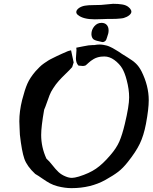

<svg xmlns="http://www.w3.org/2000/svg" viewBox="-20 -974 798 1004"><path d="M387.7 -895.5Q378.9 -902.3 378.9 -911.1Q378.9 -921.9 393.6 -932.6Q407.2 -941.4 424.3 -944.3Q441.4 -947.3 467.3 -947.3Q493.2 -947.3 507.8 -948.2Q568.4 -954.1 571.3 -954.1Q598.6 -954.1 619.1 -950.7Q639.6 -947.3 651.4 -937.5Q656.2 -933.6 659.7 -929.7Q663.1 -925.8 665 -921.4Q667 -917 667 -913.1Q667 -904.3 657.2 -895.5Q650.4 -889.6 642.1 -885.7Q633.8 -881.8 627 -879.9Q620.1 -877.9 607.4 -877Q594.7 -876 587.9 -875.5Q581.1 -875 565.4 -875Q549.8 -875 543 -875Q540 -875 514.2 -874Q488.3 -873 475.6 -873Q415 -873 387.7 -895.5ZM510.7 -854.5Q528.3 -854.5 538.1 -843.8Q547.9 -833 547.9 -814.5Q547.9 -806.6 545.9 -798.3Q543.9 -790 540 -779.3Q537.1 -770.5 535.6 -766.6Q534.2 -762.7 528.8 -758.3Q523.4 -753.9 515.6 -753.9Q508.8 -754.9 495.1 -758.8Q493.2 -758.8 488.3 -760.3Q483.4 -761.7 481.9 -762.2Q480.5 -762.7 476.6 -764.2Q472.7 -765.6 470.7 -767.1Q468.8 -768.6 466.8 -770.5Q464.8 -772.5 462.9 -775.4Q458 -785.2 458 -794.9Q458 -818.4 473.1 -836.4Q488.3 -854.5 510.7 -854.5ZM334 -706.1Q336.9 -707 339.8 -708Q342.8 -709 345.7 -709.5Q348.6 -710 351.6 -710.9Q365.2 -650.4 365.2 -647.5Q365.2 -646.5 357.4 -623Q344.7 -608.4 323.2 -587.9Q301.8 -567.4 286.6 -550.3Q271.5 -533.2 257.8 -511.7Q246.1 -494.1 239.3 -476.6Q232.4 -459 225.1 -437.5Q217.8 -416 210.9 -400.4Q195.3 -311.5 195.3 -268.6Q195.3 -204.1 222.7 -144.5Q237.3 -131.8 253.9 -110.4Q270.5 -88.9 286.1 -74.2Q301.8 -59.6 324.2 -50.8Q340.8 -43.9 356.4 -43.9Q369.1 -43.9 392.6 -50.8Q446.3 -67.4 481.9 -91.8Q517.6 -116.2 556.6 -162.1Q588.9 -199.2 604 -233.9Q619.1 -268.6 632.8 -326.2Q655.3 -419.9 655.3 -464.8Q655.3 -506.8 642.6 -554.7Q632.8 -592.8 619.1 -616.2Q605.5 -639.6 578.1 -660.2Q552.7 -678.7 525.4 -678.7Q513.7 -678.7 507.8 -677.7Q486.3 -674.8 470.2 -665.5Q454.1 -656.2 442.4 -645Q430.7 -633.8 425.8 -630.9Q416 -628.9 414.1 -628.9Q410.2 -628.9 402.8 -629.9Q395.5 -630.9 390.6 -630.9Q377 -644.5 377 -668.9Q377 -675.8 378.4 -689.9Q379.9 -704.1 379.9 -711.9Q379.9 -720.7 378.9 -724.6Q386.7 -725.6 416 -731.9Q445.3 -738.3 463.9 -738.3H472.7Q488.3 -741.2 501 -741.2Q510.7 -741.2 521 -739.3Q531.2 -737.3 537.6 -735.8Q543.9 -734.4 554.7 -729.5Q565.4 -724.6 568.8 -722.7Q572.3 -720.7 585.4 -712.9Q598.6 -705.1 601.6 -703.1Q613.3 -694.3 644 -675.8Q674.8 -657.2 690.9 -641.6Q707 -626 719.7 -601.6Q757.8 -525.4 757.8 -450.2Q757.8 -404.3 743.2 -326.2Q731.4 -264.6 710.9 -222.2Q690.4 -179.7 648.4 -127Q623 -94.7 598.1 -75.7Q573.2 -56.6 531.2 -33.2Q454.1 9.8 353.5 9.8Q320.3 9.8 281.2 0Q258.8 -5.9 240.7 -15.6Q222.7 -25.4 201.2 -40.5Q179.7 -55.7 164.1 -64.5Q121.1 -104.5 107.4 -143.6Q93.8 -182.6 84 -269.5Q84 -277.3 82.5 -302.2Q81.1 -327.1 81.1 -339.8Q81.1 -392.6 95.7 -451.2Q109.4 -504.9 123 -536.1Q136.7 -567.4 166 -601.6Q176.8 -613.3 187 -623.5Q197.3 -633.8 210 -642.6Q222.7 -651.4 231 -656.7Q239.3 -662.1 255.4 -669.9Q271.5 -677.7 278.3 -681.2Q285.2 -684.6 305.7 -693.8Q326.2 -703.1 334 -706.1Z"/></svg>

Font: Essays1743
Style: Italic
Weight: 500
Italic angle: -10°
Designer: Based on the typeface in a 1743 English translation of the essays of Montaigne.  PostScript/TrueType font designed by Jo
Version: Version 002.100